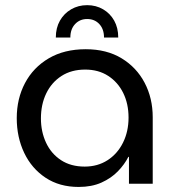

<svg xmlns="http://www.w3.org/2000/svg" viewBox="-20 -713 678 745"><path d="M318.2 -693Q352.6 -693 380.1 -676.9Q407.6 -660.8 423.2 -632.8Q438.8 -604.8 438.8 -567.4H383.6Q383.6 -600 365.4 -619.6Q347.2 -639.2 318.2 -639.2Q289.8 -639.2 271.4 -619.6Q253 -600 253 -567.4H196.6Q196.6 -604.8 212.5 -632.8Q228.4 -660.8 256.1 -676.9Q283.8 -693 318.2 -693ZM285.2 12.4Q210.8 12.4 156.8 -23.4Q102.8 -59.2 73.9 -119.9Q45 -180.6 45 -254.8Q45 -330.2 77.1 -390.8Q109.2 -451.4 169.2 -486.7Q229.2 -522 312.6 -522Q393.8 -522 451.8 -486.8Q509.8 -451.6 541.2 -391.8Q572.6 -332 572.6 -258V0H480.4V-104.2H478Q463.4 -75.2 437.5 -48.4Q411.6 -21.6 373.8 -4.6Q336 12.4 285.2 12.4ZM308.6 -66.6Q359 -66.6 397.4 -91.4Q435.8 -116.2 457.3 -159.5Q478.8 -202.8 478.8 -256.8Q478.8 -310 458.3 -351.9Q437.8 -393.8 400 -418.4Q362.2 -443 310.6 -443Q256.8 -443 218.3 -418Q179.8 -393 159.3 -350.3Q138.8 -307.6 138.8 -253.6Q138.8 -202 158.7 -159.3Q178.6 -116.6 216.7 -91.6Q254.8 -66.6 308.6 -66.6Z"/></svg>

Font: MuseoModerno Thin
Style: Regular
Weight: 100
Designer: Pablo Cosgaya, Héctor Gatti, Marcela Romero, and the Authors of The MuseoModerno Project.
Foundry: Omnibus-Type Team
Version: Version 1.003